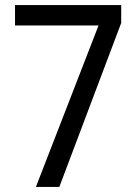

<svg xmlns="http://www.w3.org/2000/svg" viewBox="-20 -734 540 754"><path d="M367 -634H39V-714H456V-644L213 0H121Z"/></svg>

Font: Noto Sans Bengali SemiCondensed
Style: Regular
Weight: 400
Width: 4
Designer: Jelle Bosma - Monotype Design Team
Foundry: Monotype Imaging Inc.
Version: Version 2.003